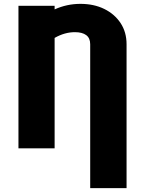

<svg xmlns="http://www.w3.org/2000/svg" viewBox="-20 -757 739 980"><path d="M626 203.1H440.4V-531.2Q440.4 -562.5 420.2 -577.6Q399.9 -592.8 362.3 -592.8Q310.1 -592.8 258.8 -563.5V0H74.2V-727.5H258.8V-709Q321.3 -737.3 390.6 -737.3Q459 -737.3 512 -711.4Q564.9 -685.5 595.5 -639.2Q626 -592.8 626 -531.2Z"/></svg>

Font: Inter Black
Style: Regular
Weight: 900
Designer: Rasmus Andersson
Foundry: rsms
Version: Version 4.000;git-a52131595